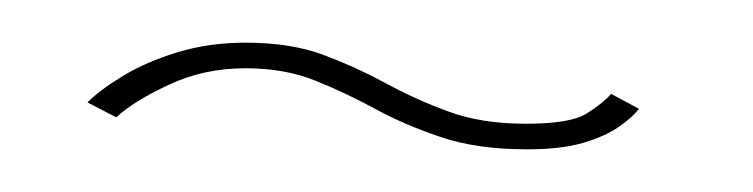

<svg xmlns="http://www.w3.org/2000/svg" viewBox="-20 -391 353 90"><path d="M227 -321Q243 -321 253.2 -324Q263.5 -327 270 -331.5Q276.5 -336 279.5 -340L266.5 -347Q262.5 -342.5 255 -337.8Q247.5 -333 226.5 -333Q205.5 -333 190 -338.8Q174.5 -344.5 160.8 -352Q147 -359.5 131.8 -365.2Q116.5 -371 95 -371Q78 -371 63.2 -366.5Q48.5 -362 37.8 -355.5Q27 -349 21 -343L34.5 -336Q42.5 -343.5 59 -351.2Q75.5 -359 95 -359Q113.5 -359 127.8 -353.2Q142 -347.5 155.8 -340Q169.5 -332.5 186.5 -326.8Q203.5 -321 227 -321Z"/></svg>

Font: Anybody UltraCondensed Thin Thin
Style: Regular
Weight: 250
Version: Version 1.111